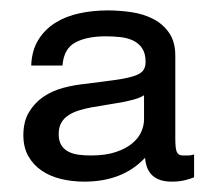

<svg xmlns="http://www.w3.org/2000/svg" viewBox="-20 -729 418 369"><path d="M316.9 -461.9Q316.9 -443.8 319.8 -437Q322.8 -430.2 331.1 -430.2H341.8Q344.2 -430.2 347.2 -430.7Q350.1 -431.2 353 -432.1V-388.2Q343.3 -384.3 333 -382.1Q322.8 -379.9 310.1 -379.9Q262.2 -379.9 258.8 -425.8Q215.8 -379.9 142.1 -379.9Q118.7 -379.9 97.4 -385Q76.2 -390.1 60.1 -401.1Q43.9 -412.1 34.4 -429Q24.9 -445.8 24.9 -469.2Q24.9 -495.1 35.4 -512.9Q45.9 -530.8 62.7 -542.5Q79.6 -554.2 101.3 -560.1Q123 -565.9 145 -567.9Q179.7 -572.3 202.1 -575.4Q224.6 -578.6 237.3 -582.8Q250 -586.9 254.9 -593.3Q259.8 -599.6 259.8 -609.9Q259.8 -626.5 253.2 -636.2Q246.6 -646 235.8 -651.1Q225.1 -656.2 211.2 -657.7Q197.3 -659.2 183.1 -659.2Q146.5 -659.2 124.5 -647.2Q102.5 -635.3 100.1 -603H40Q41 -631.8 53.5 -652.1Q65.9 -672.4 86.2 -685.1Q106.4 -697.8 132.6 -703.4Q158.7 -709 187 -709Q209.5 -709 232.7 -705.6Q255.9 -702.1 274.4 -692.6Q293 -683.1 304.9 -666Q316.9 -648.9 316.9 -622.1ZM154.8 -430.2Q183.1 -430.2 202.6 -436.8Q222.2 -443.4 234.1 -453.4Q246.1 -463.4 251.5 -475.6Q256.8 -487.8 256.8 -499V-545.9Q249 -541 237.5 -537.8Q226.1 -534.7 212.9 -532.2Q199.7 -529.8 185.3 -527.6Q170.9 -525.4 157.2 -522.9Q143.6 -520.5 131.8 -516.8Q120.1 -513.2 111.3 -507.3Q102.5 -501.5 97.7 -492.9Q92.8 -484.4 92.8 -471.2Q92.8 -458 97.9 -450Q103 -441.9 111.6 -437.5Q120.1 -433.1 131.3 -431.6Q142.6 -430.2 154.8 -430.2Z"/></svg>

Font: XB Khoramshahr
Style: Regular
Weight: 400
Designer: Behnam
Foundry: Irmug
Version: Version 8.005 2009